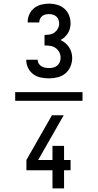

<svg xmlns="http://www.w3.org/2000/svg" viewBox="-20 -873 540 1061"><path d="M252 -440Q229 -440 206 -444.5Q183 -449 164.5 -462.5Q146 -476 135.5 -497Q125 -518 125 -541V-543H188V-542Q188 -531 194 -521.5Q200 -512 209.5 -506.5Q219 -501 230 -499Q241 -497 252 -497Q264 -497 275.5 -500Q287 -503 296.5 -511Q306 -519 310.5 -530.5Q315 -542 315 -554Q315 -570 307.5 -584.5Q300 -599 287 -608Q274 -617 258 -619.5Q242 -622 226 -622V-680Q241 -680 255.5 -682.5Q270 -685 281.5 -693.5Q293 -702 300 -715.5Q307 -729 307 -743Q307 -754 303 -764.5Q299 -775 291 -782Q283 -789 272.5 -792Q262 -795 252 -795Q242 -795 232 -793Q222 -791 214 -785Q206 -779 201.5 -769.5Q197 -760 197 -750V-749H133V-752Q133 -774 142.5 -794.5Q152 -815 169 -828.5Q186 -842 208 -847.5Q230 -853 252 -853Q274 -853 296.5 -846.5Q319 -840 336 -825Q353 -810 361.5 -788.5Q370 -767 370 -744Q370 -730 366.5 -716Q363 -702 355.5 -690Q348 -678 337.5 -668Q327 -658 314 -652Q328 -646 340.5 -635.5Q353 -625 361.5 -612Q370 -599 374.5 -583.5Q379 -568 379 -553Q379 -529 369.5 -506Q360 -483 341.5 -467.5Q323 -452 299.5 -446Q276 -440 252 -440ZM436 -316H64V-364H436ZM270 168V68H126V11L267 -236H332L191 11H270V-67H334V11H370V68H334V168Z"/></svg>

Font: Iosevka Custom
Style: Regular
Weight: 400
Monospace: yes
Designer: Belleve Invis
Foundry: Belleve Invis
Version: Version 32.5.0; ttfautohint (v1.8.4)